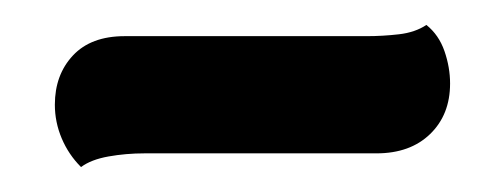

<svg xmlns="http://www.w3.org/2000/svg" viewBox="-20 -317 391 154"><path d="M45 -183Q35 -193 29.5 -206Q24 -219 24 -233Q24 -257 38.5 -272.5Q53 -288 80 -288H274Q287 -288 300 -289.5Q313 -291 322 -297Q332 -289 336.5 -276Q341 -263 341 -250Q341 -225 325 -209.5Q309 -194 282 -194H96Q81 -194 67 -191.5Q53 -189 45 -183Z"/></svg>

Font: Sansita Swashed Light SemiBold
Style: Regular
Weight: 600
Version: Version 1.003